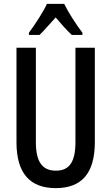

<svg xmlns="http://www.w3.org/2000/svg" viewBox="-20 -960 574 990"><path d="M311 -940H222C203 -899 163 -837 129 -791V-780H184C207 -802 236 -836 267 -870C296 -836 324 -804 350 -780H405V-791C371 -836 333 -895 311 -940ZM469 -227V-714H369V-227C369 -121 335 -80 268 -80C201 -80 165 -122 165 -226V-714H65V-226C65 -65 136 10 267 10C400 10 469 -65 469 -227Z"/></svg>

Font: Noto Sans Devanagari ExtraCondensed Medium
Style: Regular
Weight: 500
Width: 2
Designer: Jelle Bosma - Monotype Design Team
Foundry: Monotype Imaging Inc.
Version: Version 2.004